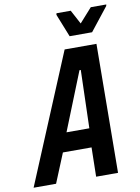

<svg xmlns="http://www.w3.org/2000/svg" viewBox="-134 -947 735 1010"><g transform="rotate(-10 234.0 -441.5)"><path d="M-38 0 249 -688H419L413 0H296L299 -156H146L82 0ZM183 -257H305L314 -567H307ZM287 -752 238 -875 240 -883H316L356 -808L423 -883H506L504 -875L407 -752Z"/></g></svg>

Font: Saira Condensed SemiBold
Style: Italic
Weight: 600
Width: 3
Italic angle: -12°
Designer: Hector Gatti with collaboration of the Omnibus-Type team
Foundry: Omnibus-Type
Version: Version 1.101